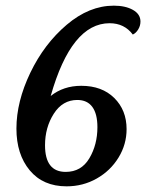

<svg xmlns="http://www.w3.org/2000/svg" viewBox="-20 -646 516 678"><path d="M476 -570Q476 -555 468 -542Q460 -529 449 -524Q419 -564 367 -564Q232 -564 159 -307Q204 -343 267 -343Q340 -343 383.5 -300Q427 -257 427 -190Q427 -136 398.5 -89.5Q370 -43 321.5 -15.5Q273 12 215 12Q132 12 85 -44.5Q38 -101 38 -192Q38 -287 87 -389Q136 -491 215.5 -558.5Q295 -626 382 -626Q423 -626 449.5 -611Q476 -596 476 -570ZM139 -133Q139 -39 212 -39Q267 -39 295.5 -87Q324 -135 324 -197Q324 -244 306 -268.5Q288 -293 253 -293Q201 -293 170 -244.5Q139 -196 139 -133Z"/></svg>

Font: Charmonman
Style: Bold
Weight: 700
Designer: Ekaluck Peanpanawate
Foundry: Cadson Demak Co.,Ltd.
Version: Version 1.000; ttfautohint (v1.6)